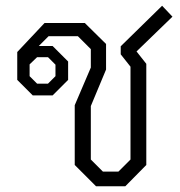

<svg xmlns="http://www.w3.org/2000/svg" viewBox="-20 -648 625 668"><path d="M240 -74V-282L296 -413V-477L251 -522H149L115 -488H163L217 -434V-370L163 -316H94L40 -370V-467L135 -568H275L349 -495V-406L296 -279V-93L338 -51H392L434 -93V-416L400 -459V-487L544 -628L580 -590L455 -469L489 -426V-74L416 0H314ZM147 -357 173 -383V-423L147 -449H109L83 -424V-383L109 -357Z"/></svg>

Font: Chakra Petch Light
Style: Regular
Weight: 300
Designer: Katatrad Aksorn Co.,Ltd.
Foundry: Cadson Demak Co.,Ltd.
Version: Version 1.000; ttfautohint (v1.6)